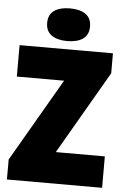

<svg xmlns="http://www.w3.org/2000/svg" viewBox="-63 -1009 681 1053"><g transform="rotate(5 278.0 -482.5)"><path d="M16 0V-110L281 -567H21V-740H535V-630L270 -173H540V0ZM279 -785Q224.5 -785 192.8 -807.2Q161 -829.5 161 -875Q161 -921 192.8 -943Q224.5 -965 279 -965Q334 -965 365.5 -943Q397 -921 397 -875Q397 -829.5 365.5 -807.2Q334 -785 279 -785Z"/></g></svg>

Font: Encode Sans Condensed Condensed Black
Style: Regular
Weight: 900
Width: 3
Designer: Multiple Designers
Foundry: Impallari Type
Version: Version 3.000; ttfautohint (v1.8.3) -l 8 -r 50 -G 200 -x 14 